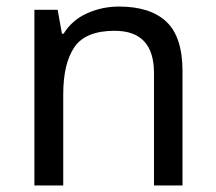

<svg xmlns="http://www.w3.org/2000/svg" viewBox="-20 -566 658 586"><path d="M343 -546Q439 -546 488 -499.5Q537 -453 537 -349V0H450V-343Q450 -472 330 -472Q241 -472 207 -422Q173 -372 173 -278V0H85V-536H156L169 -463H174Q200 -505 246 -525.5Q292 -546 343 -546Z"/></svg>

Font: Noto Sans Nag Mundari
Style: Regular
Weight: 400
Designer: Muthu Nedumaran
Version: Version 1.000; ttfautohint (v1.8.4.7-5d5b)